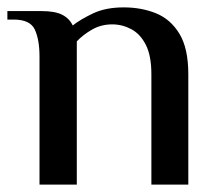

<svg xmlns="http://www.w3.org/2000/svg" viewBox="-22 -500 594 520"><path d="M85 0V-347Q85 -392 72.5 -419.5Q60 -447 15 -447H-2V-470H90Q127 -470 146.5 -460Q166 -450 175 -431Q195 -447 229.5 -463.5Q264 -480 313 -480Q361 -480 400.5 -464Q440 -448 464 -408.5Q488 -369 488 -299V0H388V-299Q388 -349 373 -378.5Q358 -408 333.5 -421Q309 -434 282 -434Q252 -434 227.5 -420Q203 -406 186 -388V0Z"/></svg>

Font: El Messiri Medium
Style: Regular
Weight: 500
Designer: Mohamed Gaber
Foundry: Kief Type Foundry
Version: Version 2.020; ttfautohint (v1.8.3)